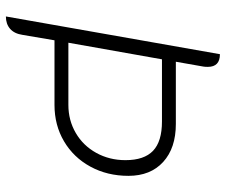

<svg xmlns="http://www.w3.org/2000/svg" viewBox="-76 -664 749 636"><g transform="rotate(90 298.0 -345.5)"><path d="M159 -700Q201 -700 201 -660Q201 -650 200 -645L184 -554H390Q470 -554 516 -512Q562 -470 562 -397Q562 -327 531.5 -271Q501 -215 447.5 -183.5Q394 -152 327 -152H113L95 -46Q91 -19 75 -5Q59 9 34 9ZM327 -198Q378 -198 420 -222.5Q462 -247 486 -290.5Q510 -334 510 -387Q510 -449 479 -478.5Q448 -508 382 -508H176L121 -198Z"/></g></svg>

Font: K2D Thin
Style: Italic
Weight: 100
Italic angle: -10°
Designer: Katatrad Aksorn Co.,Ltd.
Foundry: Cadson Demak Co.,Ltd.
Version: Version 1.000; ttfautohint (v1.6)